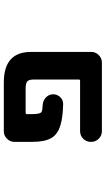

<svg xmlns="http://www.w3.org/2000/svg" viewBox="214 -804 571 1040"><g transform="rotate(-90 500.0 -283.5)"><path d="M309.6 -17.6Q286.1 -17.6 269 -34.7Q252 -51.8 252 -75.2V-78.1Q252 -101.6 269 -118.7Q286.1 -135.7 309.6 -135.7H582Q589.8 -135.7 589.8 -142.6V-384.8Q589.8 -412.1 580.1 -421.4Q570.3 -430.7 539.1 -430.7H410.2Q402.3 -430.7 402.3 -423.8V-396.5Q402.3 -351.6 414.1 -344.7Q420.9 -339.8 455.1 -337.9Q477.5 -335.9 493.7 -319.8Q509.8 -303.7 509.8 -281.2Q509.8 -258.8 493.2 -242.2Q478.5 -227.5 457 -227.5Q456.1 -227.5 455.1 -227.5Q383.8 -229.5 345.7 -241.2Q293 -255.9 272.5 -292Q252 -327.1 252 -396.5V-491.2Q252 -514.6 269 -531.7Q286.1 -548.8 309.6 -548.8H574.2Q739.3 -548.8 739.3 -401.4V-75.2Q739.3 -51.8 722.2 -34.7Q705.1 -17.6 681.6 -17.6Z"/></g></svg>

Font: Rounded Mgen+ 1mn bold
Style: Bold
Weight: 700
Designer: [Source Han Sans]
Ryoko NISHIZUKA  (kana & ideographs); Paul D. Hunt (Latin, Greek & Cyrillic); Wenlong ZHANG  (bopomofo
Version: Version 1.059.20150602